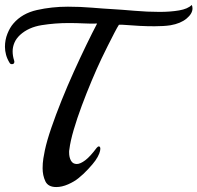

<svg xmlns="http://www.w3.org/2000/svg" viewBox="-20 -733 797 775"><path d="M207 22Q174 22 163 -1.5Q152 -25 152 -54Q152 -74 155 -93.5Q158 -113 161 -126Q169 -164 187 -216.5Q205 -269 228.5 -327.5Q252 -386 278 -443.5Q304 -501 328.5 -551.5Q353 -602 372 -638Q349 -637 319 -638.5Q289 -640 257 -640Q202 -640 148.5 -631.5Q95 -623 61 -592Q45 -577 38 -560Q31 -543 31 -526Q31 -507 37 -489Q38 -487 38 -484Q38 -474 28 -474Q22 -474 19 -479Q9 -495 4.5 -511.5Q0 -528 0 -544Q0 -572 10 -597Q20 -622 34 -638Q69 -679 129 -692.5Q189 -706 254 -706Q304 -706 351.5 -702Q399 -698 436 -696Q471 -694 523 -689.5Q575 -685 624 -685Q668 -685 703 -691Q738 -697 754 -713Q757 -707 757 -699Q757 -678 733 -658Q709 -638 668 -631Q655 -629 638.5 -628Q622 -627 604 -627Q574 -627 544 -628.5Q514 -630 491 -632Q468 -634 460 -633Q454 -624 441.5 -600Q429 -576 415 -548Q401 -520 390 -497Q371 -457 350 -407Q329 -357 310 -306Q291 -255 277.5 -209Q264 -163 260 -130Q259 -127 259 -123.5Q259 -120 259 -117Q259 -98 266.5 -84.5Q274 -71 290 -71Q304 -71 324 -86Q344 -101 370 -136Q375 -142 379 -142Q385 -142 385 -132Q385 -125 380.5 -113Q376 -101 365 -85Q356 -72 336 -50.5Q316 -29 297 -14Q280 0 255 11Q230 22 207 22Z"/></svg>

Font: Playball
Style: Regular
Weight: 400
Designer: Robert E. Leuschke
Foundry: Robert E. Leuschke
Version: Version 1.010